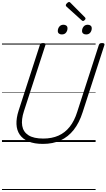

<svg xmlns="http://www.w3.org/2000/svg" viewBox="-20 -1435 1076 1940"><path d="M414 19Q326 19 268 -5.5Q210 -30 179.5 -74.5Q149 -119 146.5 -180.5Q144 -242 168 -317L383 -981Q386 -991 393 -995.5Q400 -1000 416 -1000Q430 -1000 436.5 -995Q443 -990 439 -980L222 -312Q194 -226 204.5 -164Q215 -102 267.5 -68.5Q320 -35 417 -35Q504 -35 570.5 -64.5Q637 -94 684.5 -154Q732 -214 760 -304L979 -981Q983 -991 989.5 -995.5Q996 -1000 1012 -1000Q1041 -1000 1035 -980L815 -301Q781 -194 725 -123Q669 -52 591.5 -16.5Q514 19 414 19ZM604 -1087Q587 -1087 575.5 -1096Q564 -1105 564 -1122Q564 -1146 579 -1165.5Q594 -1185 622 -1185Q639 -1185 650.5 -1176Q662 -1167 662 -1149Q662 -1125 647.5 -1106Q633 -1087 604 -1087ZM850 -1087Q832 -1087 820.5 -1096Q809 -1105 809 -1122Q809 -1146 824 -1165.5Q839 -1185 867 -1185Q884 -1185 895.5 -1176Q907 -1167 907 -1149Q907 -1125 892.5 -1106Q878 -1087 850 -1087ZM819 -1223Q815 -1223 812 -1225Q809 -1227 805 -1230L653 -1367Q648 -1372 646.5 -1375Q645 -1378 645 -1382Q645 -1389 651 -1396.5Q657 -1404 664.5 -1409.5Q672 -1415 679 -1415Q683 -1415 686 -1412.5Q689 -1410 693 -1406L838 -1260Q842 -1256 843 -1253Q844 -1250 844 -1247Q844 -1240 835 -1231.5Q826 -1223 819 -1223ZM0 475H946V485H0ZM0 -20H946V0H0ZM0 -505H946V-500H0ZM0 -995H946V-985H0Z"/></svg>

Font: Playwrite CZ Guides
Style: Regular
Weight: 400
Designer: Veronika Burian, José Scaglione
Foundry: TypeTogether
Version: Version 1.003